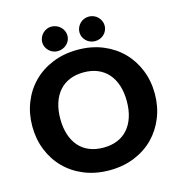

<svg xmlns="http://www.w3.org/2000/svg" viewBox="-129 -1024 1073 1146"><g transform="rotate(-15 407.0 -451.0)"><path d="M785.5 -364.5Q785.5 -285.5 758.2 -217.5Q731 -149.5 681.5 -99.2Q632 -49 562.2 -20.5Q492.5 8 407.5 8Q322.5 8 252.5 -20.5Q182.5 -49 132.8 -99.2Q83 -149.5 55.8 -217.5Q28.5 -285.5 28.5 -364.5Q28.5 -443.5 55.8 -511.5Q83 -579.5 132.8 -629.5Q182.5 -679.5 252.5 -708Q322.5 -736.5 407.5 -736.5Q492.5 -736.5 562.2 -707.8Q632 -679 681.5 -629Q731 -579 758.2 -511Q785.5 -443 785.5 -364.5ZM612.5 -364.5Q612.5 -418.5 598.5 -461.8Q584.5 -505 558.2 -535Q532 -565 494 -581Q456 -597 407.5 -597Q358.5 -597 320.2 -581Q282 -565 255.8 -535Q229.5 -505 215.5 -461.8Q201.5 -418.5 201.5 -364.5Q201.5 -310 215.5 -266.8Q229.5 -223.5 255.8 -193.5Q282 -163.5 320.2 -147.8Q358.5 -132 407.5 -132Q456 -132 494 -147.8Q532 -163.5 558.2 -193.5Q584.5 -223.5 598.5 -266.8Q612.5 -310 612.5 -364.5ZM371.5 -834Q371.5 -818 365.2 -804.5Q359 -791 348 -780.8Q337 -770.5 322.5 -764.8Q308 -759 291.5 -759Q276.5 -759 262.8 -764.8Q249 -770.5 238.5 -780.8Q228 -791 221.8 -804.5Q215.5 -818 215.5 -834Q215.5 -849.5 221.8 -863.5Q228 -877.5 238.5 -888Q249 -898.5 262.8 -904.5Q276.5 -910.5 291.5 -910.5Q308 -910.5 322.5 -904.5Q337 -898.5 348 -888Q359 -877.5 365.2 -863.5Q371.5 -849.5 371.5 -834ZM601.5 -834Q601.5 -818 595.2 -804.5Q589 -791 578.5 -780.8Q568 -770.5 553.8 -764.8Q539.5 -759 523.5 -759Q507.5 -759 493.2 -764.8Q479 -770.5 468.5 -780.8Q458 -791 451.8 -804.5Q445.5 -818 445.5 -834Q445.5 -849.5 451.8 -863.5Q458 -877.5 468.5 -888Q479 -898.5 493.2 -904.5Q507.5 -910.5 523.5 -910.5Q539.5 -910.5 553.8 -904.5Q568 -898.5 578.5 -888Q589 -877.5 595.2 -863.5Q601.5 -849.5 601.5 -834Z"/></g></svg>

Font: Lato 2
Style: Regular
Weight: 900
Designer: Lukasz Dziedzic with Adam Twardoch and Botio Nikoltchev
Foundry: tyPoland Lukasz Dziedzic
Version: Version 2.015; 2015-08-06; http://www.latofonts.com/